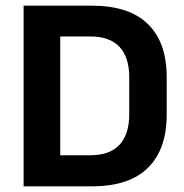

<svg xmlns="http://www.w3.org/2000/svg" viewBox="-20 -659 651 679"><path d="M155 0V-110H300Q368.5 -110 402.8 -147.2Q437 -184.5 437 -254V-386.5Q437 -456 402.8 -493Q368.5 -530 300 -530H154.5V-639H304.5Q436.5 -639 503 -574Q569.5 -509 569.5 -387V-253.5Q569.5 -131 503.2 -65.5Q437 0 304.5 0ZM63.5 0V-639H193V0Z"/></svg>

Font: Anek Gurmukhi Medium SemiBold
Style: Regular
Weight: 600
Version: Version 1.003